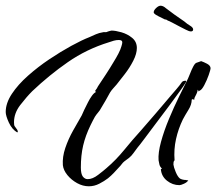

<svg xmlns="http://www.w3.org/2000/svg" viewBox="-41 -635 757 672"><path d="M270 17Q249 17 229 6Q209 -5 195 -22Q181 -39 179 -57Q177 -86 187.5 -117Q198 -148 214.5 -177.5Q231 -207 245 -231Q248 -238 254 -251Q260 -264 267 -277Q273 -289 280.5 -299.5Q288 -310 295 -313L292 -316Q292 -318 294 -320Q296 -322 298 -325.5Q300 -329 302 -333Q316 -354 329.5 -374.5Q343 -395 356 -417Q366 -433 373.5 -447.5Q381 -462 384 -473Q387 -482 387 -487Q387 -495 375 -495Q366 -495 357 -492.5Q348 -490 340 -487Q262 -463 196.5 -417.5Q131 -372 72 -316Q52 -296 30 -267.5Q8 -239 8 -207Q8 -196 10.5 -193Q13 -190 17 -184Q19 -183 22 -174H20V-171Q1 -182 -10 -206Q-21 -230 -21 -243Q-21 -274 0.5 -306.5Q22 -339 57 -370Q92 -401 131.5 -427.5Q171 -454 208.5 -474.5Q246 -495 272 -505Q283 -510 294.5 -515Q306 -520 319 -522Q322 -523 325.5 -522.5Q329 -522 333 -523Q334 -524 341 -526L349 -528Q363 -528 384 -522Q405 -516 421.5 -502.5Q438 -489 438 -467Q438 -447 425.5 -422.5Q413 -398 396 -376Q379 -354 367 -339Q361 -332 355 -325.5Q349 -319 344 -311Q337 -298 329 -284Q321 -270 313 -257Q309 -249 302.5 -241.5Q296 -234 291 -226Q287 -219 283.5 -212Q280 -205 276 -197Q258 -160 250 -125.5Q242 -91 242 -49Q242 -26 249 -17Q256 -8 266 -8Q283 -8 302.5 -23Q322 -38 331 -46Q365 -75 393.5 -110Q422 -145 452 -178Q478 -208 504 -238Q530 -268 555 -298Q566 -311 576.5 -323Q587 -335 596 -348Q600 -352 606.5 -352.5Q613 -353 609 -346Q605 -339 589 -316.5Q573 -294 550.5 -264Q528 -234 505 -203.5Q482 -173 464.5 -149.5Q447 -126 440 -118Q433 -109 426 -99Q419 -89 410 -82L394 -70Q389 -66 385 -60.5Q381 -55 376 -50Q367 -40 357.5 -30Q348 -20 337 -11Q324 -1 306.5 8Q289 17 270 17ZM587 13Q563 13 543.5 -2.5Q524 -18 522 -43L526 -45Q519 -51 517 -59Q515 -67 514 -74Q512 -100 522.5 -138.5Q533 -177 550.5 -219Q568 -261 586.5 -298.5Q605 -336 617 -360Q620 -366 624.5 -378Q629 -390 635 -401.5Q641 -413 646 -415L663 -421Q672 -418 683.5 -412Q695 -406 696 -397Q696 -391 689.5 -372.5Q683 -354 674 -337Q665 -320 658 -318L654 -315Q653 -320 651 -321Q650 -313 647 -307Q644 -301 641 -295Q640 -293 639.5 -291.5Q639 -290 639 -286Q633 -288 632 -288L630 -286Q630 -269 618.5 -250.5Q607 -232 599 -217Q583 -184 575 -148Q567 -112 570 -74Q567 -71 566.5 -67.5Q566 -64 566 -59Q567 -50 574 -33Q581 -16 589 -10Q598 -5 611 -5L613 -4H618Q614 3 603 8Q592 13 587 13ZM627 -525Q621 -525 609.5 -531Q598 -537 586 -543Q575 -549 561.5 -556Q548 -563 546 -563Q542 -567 536 -567L530 -570Q511 -579 504 -583.5Q497 -588 497 -592Q497 -599 505.5 -607Q514 -615 521 -615Q530 -615 540 -606Q550 -598 569.5 -584Q589 -570 604 -560Q610 -555 614.5 -551.5Q619 -548 623 -546Q635 -539 635 -532Q635 -525 627 -525Z"/></svg>

Font: Qwitcher Grypen
Style: Bold
Weight: 700
Designer: Robert E. Leuschke
Foundry: Robert E. Leuschke
Version: Version 1.100; ttfautohint (v1.8.3)